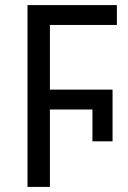

<svg xmlns="http://www.w3.org/2000/svg" viewBox="-20 -734 502 754"><path d="M88 0V-714H439V-636H176V-382H422V-179H343V-304H176V0Z"/></svg>

Font: Noto Sans SemiCondensed
Style: Regular
Weight: 400
Width: 4
Designer: Monotype Design Team
Foundry: Monotype Imaging Inc.
Version: Version 2.013; ttfautohint (v1.8.4.7-5d5b)